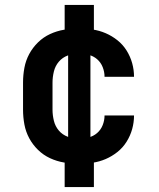

<svg xmlns="http://www.w3.org/2000/svg" viewBox="-20 -653 640 775"><path d="M298 8Q268 8 238.5 3Q209 -2 182 -14.5Q155 -27 133.5 -48Q112 -69 98 -95Q84 -121 78.5 -150.5Q73 -180 73 -210V-320Q73 -350 78.5 -379.5Q84 -409 98 -435Q112 -461 133.5 -482Q155 -503 182 -515.5Q209 -528 238.5 -533Q268 -538 298 -538Q325 -538 353 -534Q381 -530 406.5 -519Q432 -508 454 -490.5Q476 -473 491 -449Q506 -425 513.5 -398Q521 -371 521 -343Q521 -343 521 -343Q521 -343 521 -343H402Q402 -343 402 -343Q402 -343 402 -343Q402 -363 394.5 -382Q387 -401 372 -414Q357 -427 337 -432Q317 -437 298 -437Q275 -437 253.5 -429Q232 -421 217.5 -404Q203 -387 197.5 -364.5Q192 -342 192 -320V-210Q192 -188 197.5 -165.5Q203 -143 217.5 -126Q232 -109 253.5 -101Q275 -93 298 -93Q317 -93 337 -98Q357 -103 372 -116Q387 -129 394.5 -148Q402 -167 402 -187Q402 -187 402 -187Q402 -187 402 -187H521Q521 -187 521 -187Q521 -187 521 -187Q521 -159 513.5 -132Q506 -105 491 -81Q476 -57 454 -39.5Q432 -22 406.5 -11Q381 0 353 4Q325 8 298 8ZM241 102V-50H255V-480H241V-633H359V-480H345V-50H359V102Z"/></svg>

Font: Iosevka Curly Extended
Style: Bold
Weight: 700
Width: 7
Monospace: yes
Designer: Belleve Invis
Foundry: Belleve Invis
Version: Version 11.1.0; ttfautohint (v1.8.3)